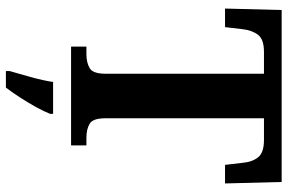

<svg xmlns="http://www.w3.org/2000/svg" viewBox="-182 -572 975 651"><g transform="rotate(90 305.5 -246.5)"><path d="M138 0V-52H164Q192 -52 211 -63Q230 -74 230 -117V-654H156Q114 -654 98.5 -634.5Q83 -615 79 -582L72 -522H9L14 -714H597L602 -522H539L532 -582Q529 -615 513 -634.5Q497 -654 455 -654H381V-117Q381 -74 399.5 -63Q418 -52 447 -52H473V0ZM221 208Q230 178 241.5 136Q253 94 258 61H366V71Q358 92 343 119Q328 146 310.5 173Q293 200 277 221H221Z"/></g></svg>

Font: Noto Serif Devanagari SemiCondensed
Style: Bold
Weight: 700
Width: 4
Designer: Universal Thirst, Indian Type Foundry and the Monotype Design Team
Foundry: Monotype Imaging Inc.
Version: Version 2.004; ttfautohint (v1.8.4.7-5d5b)